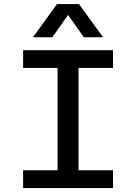

<svg xmlns="http://www.w3.org/2000/svg" viewBox="-20 -952 690 972"><path d="M271.5 0V-698H377.5V0ZM97 -698H552V-608H97ZM97 -90H552V0H97ZM147 -763.5 268.5 -931.5H380L501.5 -763.5H404.5L324.5 -876.5L245 -763.5Z"/></svg>

Font: Azeret Mono Thin
Style: Regular
Weight: 100
Designer: Martin Vácha
Foundry: Displaay
Version: Version 1.002